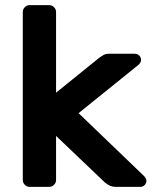

<svg xmlns="http://www.w3.org/2000/svg" viewBox="-20 -730 602 750"><path d="M199 -27Q199 -16 191 -8Q183 0 172 0H96Q85 0 77 -8Q69 -16 69 -27V-683Q69 -694 77 -702Q85 -710 96 -710H172Q183 -710 191 -702Q199 -694 199 -683V-368L366 -503Q377 -511 385 -515.5Q393 -520 405 -520H507Q517 -520 524 -513Q531 -506 531 -496Q531 -485 520 -476L287 -288L542 -43Q552 -33 552 -24Q552 -14 545 -7Q538 0 528 0H431Q410 0 390 -17L199 -199Z"/></svg>

Font: Hezaedrus Medium
Style: Regular
Weight: 500
Designer: Hubert & Fischer
Foundry: Hubert & Fischer
Version: Version 1.10;September 3, 2019;FontCreator 11.5.0.2425 64-bi